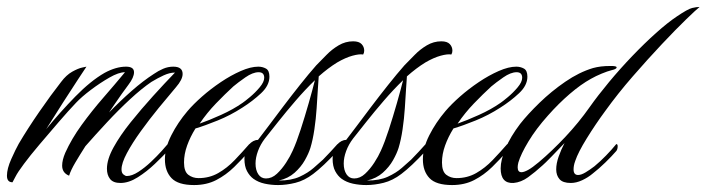

<svg xmlns="http://www.w3.org/2000/svg" viewBox="-54 -526 2035 553"><path d="M293 1Q272 1 263 -10.5Q254 -22 254 -40Q254 -67 273 -101.5Q292 -136 322.5 -174Q353 -212 386.5 -249Q420 -286 450 -317Q435 -317 417.5 -309Q400 -301 382 -290Q354 -271 320.5 -240Q287 -209 254 -173.5Q221 -138 192 -105Q176 -80 163 -58Q150 -36 145 -20Q125 -28 125 -49Q125 -65 134 -86Q152 -126 181 -166Q210 -206 243.5 -244.5Q277 -283 306 -318Q288 -318 261 -302.5Q234 -287 207.5 -267Q181 -247 165 -230Q144 -208 115.5 -175Q87 -142 59.5 -109.5Q32 -77 15 -54Q-3 -30 -9.5 -17Q-16 -4 -18 -1Q-34 -1 -34 -20Q-34 -40 -21.5 -68Q-9 -96 0 -112Q26 -156 59.5 -204.5Q93 -253 122 -290Q137 -310 154 -319.5Q171 -329 183 -331.5Q195 -334 195 -334Q189 -325 170.5 -297Q152 -269 128 -231.5Q104 -194 79 -154Q119 -203 163 -248Q207 -293 247 -316Q280 -334 309 -334Q332 -334 332 -318Q332 -303 316 -282Q309 -273 297 -256Q285 -239 275.5 -225Q266 -211 266 -211L260 -202Q292 -235 325 -264Q358 -293 389 -313Q402 -322 416 -328Q430 -334 445 -334Q472 -334 472 -313Q472 -297 453 -275Q430 -248 403 -215Q376 -182 351.5 -148Q327 -114 311.5 -85Q296 -56 296 -38Q296 -28 301.5 -23.5Q307 -19 311 -19Q326 -19 344.5 -31Q363 -43 380.5 -59.5Q398 -76 411.5 -91Q425 -106 429 -111Q433 -111 433 -105Q433 -96 429 -91Q415 -76 392 -54Q369 -32 343 -15.5Q317 1 293 1Z M505 7Q459 7 440 -13Q421 -33 421 -67Q421 -100 439.5 -136.5Q458 -173 486 -206Q503 -226 528 -248Q553 -270 582 -289.5Q611 -309 639.5 -321.5Q668 -334 690 -334Q702 -334 712 -328.5Q722 -323 722 -305Q722 -280 698 -257.5Q674 -235 644 -216Q610 -194 573 -179Q536 -164 509 -156Q494 -132 485 -107Q476 -82 476 -58Q476 -32 488.5 -22.5Q501 -13 518 -13Q549 -13 574.5 -27.5Q600 -42 622 -65Q644 -88 664 -111Q668 -111 668 -105Q668 -96 664 -91Q644 -68 620.5 -45Q597 -22 569 -7.5Q541 7 505 7ZM521 -170Q547 -179 582.5 -195Q618 -211 645 -230Q651 -234 666 -246.5Q681 -259 694 -274.5Q707 -290 707 -302Q707 -318 691 -318Q674 -318 652.5 -303Q631 -288 618 -277Q594 -255 568 -228Q542 -201 521 -170Z M747 7Q727 7 708.5 3Q690 -1 676 -11Q665 -19 657.5 -33Q650 -47 650 -69Q650 -95 662.5 -109Q675 -123 689 -123Q700 -137 719 -162.5Q738 -188 761.5 -219Q785 -250 810 -281.5Q835 -313 857 -338Q871 -352 886.5 -368Q902 -384 921.5 -395.5Q941 -407 963 -407Q980 -407 987.5 -399Q995 -391 995 -380Q995 -374 992 -369Q981 -371 961 -365.5Q941 -360 917 -346Q891 -330 864 -306Q863 -294 861.5 -269.5Q860 -245 858 -214.5Q856 -184 851.5 -153.5Q847 -123 840 -100Q835 -84 824 -64.5Q813 -45 794.5 -28.5Q776 -12 749 -6Q785 -6 809 -17Q833 -28 849.5 -42.5Q866 -57 876 -66Q884 -74 898 -89Q912 -104 918 -111Q922 -111 922 -105Q922 -96 918 -91Q876 -46 848 -25Q823 -6 797 0.5Q771 7 747 7ZM712 -12Q729 -12 743.5 -25.5Q758 -39 770 -57.5Q782 -76 789 -92Q800 -116 812 -153Q824 -190 835 -228.5Q846 -267 853 -295Q825 -268 797.5 -236Q770 -204 747 -175Q724 -146 709 -127Q696 -110 689 -91Q682 -72 682 -55Q682 -36 690 -24Q698 -12 712 -12Z M1001 7Q981 7 962.5 3Q944 -1 930 -11Q919 -19 911.5 -33Q904 -47 904 -69Q904 -95 916.5 -109Q929 -123 943 -123Q954 -137 973 -162.5Q992 -188 1015.5 -219Q1039 -250 1064 -281.5Q1089 -313 1111 -338Q1125 -352 1140.5 -368Q1156 -384 1175.5 -395.5Q1195 -407 1217 -407Q1234 -407 1241.5 -399Q1249 -391 1249 -380Q1249 -374 1246 -369Q1235 -371 1215 -365.5Q1195 -360 1171 -346Q1145 -330 1118 -306Q1117 -294 1115.5 -269.5Q1114 -245 1112 -214.5Q1110 -184 1105.5 -153.5Q1101 -123 1094 -100Q1089 -84 1078 -64.5Q1067 -45 1048.5 -28.5Q1030 -12 1003 -6Q1039 -6 1063 -17Q1087 -28 1103.5 -42.5Q1120 -57 1130 -66Q1138 -74 1152 -89Q1166 -104 1172 -111Q1176 -111 1176 -105Q1176 -96 1172 -91Q1130 -46 1102 -25Q1077 -6 1051 0.5Q1025 7 1001 7ZM966 -12Q983 -12 997.5 -25.5Q1012 -39 1024 -57.5Q1036 -76 1043 -92Q1054 -116 1066 -153Q1078 -190 1089 -228.5Q1100 -267 1107 -295Q1079 -268 1051.5 -236Q1024 -204 1001 -175Q978 -146 963 -127Q950 -110 943 -91Q936 -72 936 -55Q936 -36 944 -24Q952 -12 966 -12Z M1248 7Q1202 7 1183 -13Q1164 -33 1164 -67Q1164 -100 1182.5 -136.5Q1201 -173 1229 -206Q1246 -226 1271 -248Q1296 -270 1325 -289.5Q1354 -309 1382.5 -321.5Q1411 -334 1433 -334Q1445 -334 1455 -328.5Q1465 -323 1465 -305Q1465 -280 1441 -257.5Q1417 -235 1387 -216Q1353 -194 1316 -179Q1279 -164 1252 -156Q1237 -132 1228 -107Q1219 -82 1219 -58Q1219 -32 1231.5 -22.5Q1244 -13 1261 -13Q1292 -13 1317.5 -27.5Q1343 -42 1365 -65Q1387 -88 1407 -111Q1411 -111 1411 -105Q1411 -96 1407 -91Q1387 -68 1363.5 -45Q1340 -22 1312 -7.5Q1284 7 1248 7ZM1264 -170Q1290 -179 1325.5 -195Q1361 -211 1388 -230Q1394 -234 1409 -246.5Q1424 -259 1437 -274.5Q1450 -290 1450 -302Q1450 -318 1434 -318Q1417 -318 1395.5 -303Q1374 -288 1361 -277Q1337 -255 1311 -228Q1285 -201 1264 -170Z M1425 1Q1388 3 1388 -41Q1388 -65 1402 -98.5Q1416 -132 1444 -169Q1466 -197 1500 -230Q1534 -263 1574 -290.5Q1614 -318 1654 -330Q1665 -333 1677 -334.5Q1689 -336 1706 -336Q1722 -336 1722 -332Q1722 -327 1708 -324Q1696 -321 1679 -314Q1662 -307 1648 -299Q1619 -283 1587 -255.5Q1555 -228 1524 -193Q1490 -155 1468 -118.5Q1446 -82 1439 -58Q1437 -50 1437 -44Q1437 -30 1448 -30Q1455 -30 1467 -36.5Q1479 -43 1498 -59Q1536 -91 1574.5 -132Q1613 -173 1644 -217Q1668 -251 1700 -289.5Q1732 -328 1767 -364.5Q1802 -401 1835.5 -431Q1869 -461 1896 -479Q1927 -500 1939.5 -503Q1952 -506 1961 -506Q1952 -499 1922.5 -470.5Q1893 -442 1852.5 -399Q1812 -356 1768.5 -306Q1725 -256 1689 -206Q1661 -168 1636 -127.5Q1611 -87 1603 -63Q1600 -55 1599 -49Q1598 -43 1598 -38Q1598 -22 1611 -22Q1620 -22 1632.5 -29.5Q1645 -37 1658 -47Q1675 -61 1691.5 -78Q1708 -95 1721 -111Q1725 -111 1725 -105Q1725 -96 1721 -91Q1708 -76 1689.5 -58Q1671 -40 1653 -26Q1640 -15 1623 -7Q1606 1 1590 1Q1567 1 1557.5 -10Q1548 -21 1548 -38Q1548 -55 1555 -75Q1562 -95 1572 -114Q1555 -96 1535 -75.5Q1515 -55 1509 -50Q1487 -30 1467 -15.5Q1447 -1 1425 1Z"/></svg>

Font: Luxurious Script
Style: Regular
Weight: 400
Designer: Robert E. Leuschke
Foundry: Robert E. Leuschke
Version: Version 1.010; ttfautohint (v1.8.3)